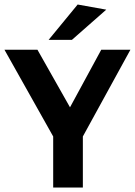

<svg xmlns="http://www.w3.org/2000/svg" viewBox="-28 -833 600 853"><path d="M208.3 0V-226.7L-8.2 -612H138.4L283 -356.2L421.8 -612H551.4L340.1 -226.7V0ZM188 -655.9 317 -812.9 444.1 -790.1 291.5 -655.9Z"/></svg>

Font: Ancizar Sans Thin
Style: Regular
Weight: 100
Designer: Cesar Puertas, Viviana Monsalve, Julian Moncada, Julian Prieto, Jose Castro, Mariel Hernandez, Felipe Aragon, Sara Alarc
Version: Version 8.100